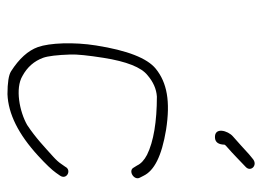

<svg xmlns="http://www.w3.org/2000/svg" viewBox="-114 -614 702 514"><g transform="rotate(90 237.0 -357.0)"><path d="M348.9 -581.5C360.8 -582.3 366.9 -590.8 367.3 -607C367.6 -608.3 370.4 -611.3 376 -616C387.9 -626 416.2 -653.7 427.1 -664C441.5 -677.6 421.5 -697.7 404.4 -682L393.4 -673C376.6 -658 363.2 -645 345.1 -629.5C329.7 -616.3 319.1 -579.5 348.9 -581.5ZM455.3 -381 450.7 -390C437.1 -418.6 398.7 -438.8 327.3 -450.6C251.5 -462.4 201.3 -453.2 164 -423C135.7 -400 114.9 -346.7 101.7 -263.1C92.2 -203.6 94.8 -138.8 106 -107.5C115.5 -81.1 137.1 -57.1 171 -35.5C181 -29.2 201.6 -26 232.1 -26C284.6 -28 339.5 -55.3 397 -108.1C419.6 -128.8 434.8 -144.8 442.7 -156L450.4 -167C462.3 -185 435.1 -198.2 426.6 -181L418.9 -170C414.5 -163.3 408 -156.2 399.5 -148.5C373.5 -125.2 349.3 -101.7 314.6 -78.7C278.7 -58.2 216.8 -46.3 183.5 -66C159.7 -78.9 143.5 -97.4 134.7 -121.5C130.1 -134.4 127.1 -158.9 125.9 -195C125.3 -212.3 128.3 -241.7 134.8 -283C144.6 -344.9 160.2 -384.2 181.5 -401C199.2 -416.2 218.1 -424.6 238.5 -426C304.9 -426 359.2 -417.2 394.5 -399.6C408.8 -392.1 418.3 -383.2 423 -373L428.6 -364C436.7 -348 464.8 -365 455.3 -381Z"/></g></svg>

Font: MewTooHand
Style: WideIta
Weight: 400
Designer: Mew Too, Robert Jablonski
Version: Version 0.77